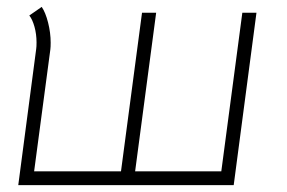

<svg xmlns="http://www.w3.org/2000/svg" viewBox="-20 -537 832 557"><path d="M85 -395Q86 -401 86 -414Q86 -438 80 -459.5Q74 -481 65 -492L101 -517Q112 -501 119.5 -471.5Q127 -442 127 -413Q127 -400 126 -393L79 -40H331L392 -500H433L372 -40H622L683 -500H724L658 0H33Z"/></svg>

Font: Bellota Light
Style: Italic
Weight: 300
Italic angle: -7.5°
Designer: Kemie Guaida
Foundry: Kemie Guaida
Version: Version 4.001